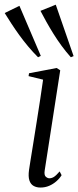

<svg xmlns="http://www.w3.org/2000/svg" viewBox="-82 -810 342 840"><path d="M95 10.5Q77.5 10.5 64.8 3.2Q52 -4 46.5 -21Q41 -38 45 -66.5Q46.5 -77 51.5 -108.5Q56.5 -140 63.8 -184.5Q71 -229 78.8 -278.8Q86.5 -328.5 94 -376.2Q101.5 -424 106.5 -461.5L43 -477L45 -489.5L166 -512.5L181.5 -502.5L113.5 -64Q110.5 -44 118.2 -37Q126 -30 134 -30Q144 -30 153.5 -35.8Q163 -41.5 179 -60L187.5 -43.5Q178.5 -29 164.5 -16.8Q150.5 -4.5 133 3Q115.5 10.5 95 10.5ZM84.5 -559.5Q62 -582 41.2 -606.8Q20.5 -631.5 2.2 -656.8Q-16 -682 -32 -706.5Q-48 -731 -61.5 -753L3 -784.5L96.5 -565.5ZM228 -559.5Q206.5 -583.5 187.5 -609.5Q168.5 -635.5 152 -662Q135.5 -688.5 121.2 -714Q107 -739.5 95 -762.5L162 -789.5L240 -564.5Z"/></svg>

Font: Merriweather 144pt Light
Style: Italic
Weight: 300
Italic angle: -7.8°
Version: Version 2.101